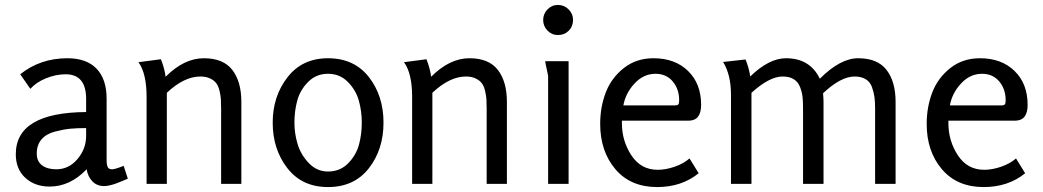

<svg xmlns="http://www.w3.org/2000/svg" viewBox="-20 -745 4225 778"><path d="M481 -73 498 -21Q491 -18 475.5 -11.5Q460 -5 450.5 -1.5Q441 2 427 5.5Q413 9 402 9Q373 9 354.5 -10Q336 -29 331 -59Q264 11 181 11Q121 11 82.5 -24.5Q44 -60 44 -120Q44 -289 329 -291V-344Q329 -444 246 -444Q207 -444 167 -428Q127 -412 103 -385L62 -444Q143 -509 253 -509Q331 -509 371.5 -466.5Q412 -424 412 -345V-97Q412 -77 416.5 -68Q421 -59 434 -59Q446 -59 481 -73ZM329 -194V-226Q292 -226 265.5 -223.5Q239 -221 203.5 -212Q168 -203 148.5 -180.5Q129 -158 129 -123Q129 -91 150.5 -75Q172 -59 208 -59Q259 -59 294 -100.5Q329 -142 329 -194Z M958 0H876V-305Q876 -328 875 -343Q874 -358 869.5 -377Q865 -396 856.5 -407.5Q848 -419 831.5 -427Q815 -435 792 -435Q726 -435 656 -369V0H574V-352Q574 -448 541 -493L632 -505Q647 -467 651 -434Q726 -509 806 -509Q885 -509 921.5 -461.5Q958 -414 958 -332Z M1309 13Q1204 13 1144.5 -63.5Q1085 -140 1085 -248Q1085 -355 1145 -432Q1205 -509 1309 -509Q1415 -509 1474.5 -433Q1534 -357 1534 -248Q1534 -139 1474.5 -63Q1415 13 1309 13ZM1309 -50Q1358 -50 1390.5 -83Q1423 -116 1434.5 -158.5Q1446 -201 1446 -248Q1446 -295 1434 -337.5Q1422 -380 1389.5 -413Q1357 -446 1309 -446Q1261 -446 1228.5 -413Q1196 -380 1184.5 -337.5Q1173 -295 1173 -248Q1173 -204 1186 -161Q1199 -118 1231.5 -84Q1264 -50 1309 -50Z M2034 0H1952V-305Q1952 -328 1951 -343Q1950 -358 1945.5 -377Q1941 -396 1932.5 -407.5Q1924 -419 1907.5 -427Q1891 -435 1868 -435Q1802 -435 1732 -369V0H1650V-352Q1650 -448 1617 -493L1708 -505Q1723 -467 1727 -434Q1802 -509 1882 -509Q1961 -509 1997.5 -461.5Q2034 -414 2034 -332Z M2302 -664Q2302 -638 2284.5 -620.5Q2267 -603 2241 -603Q2216 -603 2198.5 -621Q2181 -639 2181 -664Q2181 -689 2198.5 -707Q2216 -725 2241 -725Q2266 -725 2284 -707Q2302 -689 2302 -664ZM2284 0H2201V-438Q2201 -439 2198 -452.5Q2195 -466 2192 -480.5Q2189 -495 2189 -497H2284Z M2774 -103 2811 -43Q2742 13 2643 13Q2535 13 2473.5 -59.5Q2412 -132 2412 -243Q2412 -311 2434.5 -370Q2457 -429 2507.5 -469Q2558 -509 2628 -509Q2715 -509 2768 -457.5Q2821 -406 2821 -320Q2821 -256 2770 -256H2500V-246Q2500 -174 2538.5 -115.5Q2577 -57 2645 -57Q2678 -57 2714 -69.5Q2750 -82 2774 -103ZM2506 -318H2715Q2726 -318 2729 -322.5Q2732 -327 2732 -339Q2732 -384 2706 -415Q2680 -446 2636 -446Q2588 -446 2551.5 -407Q2515 -368 2506 -318Z M3609 0H3526V-305Q3526 -332 3523.5 -351Q3521 -370 3513.5 -391.5Q3506 -413 3488 -424Q3470 -435 3443 -435Q3387 -435 3315 -367Q3317 -347 3317 -332V0H3234V-305Q3234 -333 3232 -352Q3230 -371 3222 -392Q3214 -413 3196.5 -424Q3179 -435 3151 -435Q3098 -435 3025 -369V0H2942V-361Q2942 -442 2910 -494L3001 -504Q3015 -470 3020 -435Q3096 -509 3165 -509Q3262 -509 3302 -426Q3385 -509 3457 -509Q3536 -509 3572.5 -461.5Q3609 -414 3609 -332Z M4097 -103 4134 -43Q4065 13 3966 13Q3858 13 3796.5 -59.5Q3735 -132 3735 -243Q3735 -311 3757.5 -370Q3780 -429 3830.5 -469Q3881 -509 3951 -509Q4038 -509 4091 -457.5Q4144 -406 4144 -320Q4144 -256 4093 -256H3823V-246Q3823 -174 3861.5 -115.5Q3900 -57 3968 -57Q4001 -57 4037 -69.5Q4073 -82 4097 -103ZM3829 -318H4038Q4049 -318 4052 -322.5Q4055 -327 4055 -339Q4055 -384 4029 -415Q4003 -446 3959 -446Q3911 -446 3874.5 -407Q3838 -368 3829 -318Z"/></svg>

Font: Rosario
Style: Regular
Weight: 400
Designer: Hector Gatti
Foundry: Omnibus-Type
Version: Version 1.004